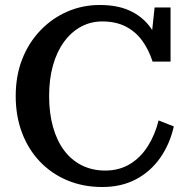

<svg xmlns="http://www.w3.org/2000/svg" viewBox="-20 -740 751 770"><path d="M390 -654Q344 -654 305 -633Q266 -612 237 -572.5Q208 -533 192.5 -478Q177 -423 177 -355Q177 -286 192.5 -231Q208 -176 237 -137Q266 -98 308 -77Q350 -56 402 -56Q458 -56 501 -82Q544 -108 573 -154Q602 -200 616 -257L677 -233Q661 -162 622.5 -107Q584 -52 525.5 -21Q467 10 390 10Q314 10 250.5 -16.5Q187 -43 140.5 -91.5Q94 -140 68.5 -207Q43 -274 43 -355Q43 -436 69 -502.5Q95 -569 142 -618Q189 -667 250 -693.5Q311 -720 380 -720Q449 -720 497.5 -698.5Q546 -677 577 -638Q608 -599 624 -546L583 -551L600 -710H664V-493H592Q576 -542 549.5 -578Q523 -614 483.5 -634Q444 -654 390 -654Z"/></svg>

Font: Roboto Serif 36pt Medium
Style: Regular
Weight: 500
Designer: Greg Gazdowicz
Foundry: Commercial Type
Version: Version 1.008